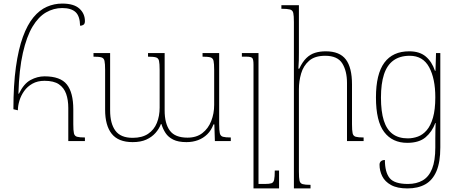

<svg xmlns="http://www.w3.org/2000/svg" viewBox="-20 -789 2553 1074"><path d="M80 -172 55 -178Q55 -314 69 -414Q83 -514 108 -582.5Q133 -651 167 -692Q201 -733 242 -751Q283 -769 328 -769Q393 -769 424 -741Q455 -713 455 -671Q455 -656 447 -650.5Q439 -645 428 -645Q427 -699 402.5 -721.5Q378 -744 328 -744Q280 -744 237.5 -719.5Q195 -695 162 -640Q129 -585 108 -493Q87 -401 83 -265H86Q113 -321 151 -341.5Q189 -362 229 -362Q318 -362 354 -316.5Q390 -271 390 -177V-94Q390 -59 393.5 -43.5Q397 -28 411 -24Q425 -20 455 -20V0H362V-185Q362 -230 350 -264Q338 -298 309.5 -317.5Q281 -337 229 -337Q190 -337 161.5 -321Q133 -305 115 -279.5Q97 -254 88.5 -225.5Q80 -197 80 -172Z M1113 -492H1206V-94Q1206 -60 1209.5 -44Q1213 -28 1227 -24Q1241 -20 1271 -20V0H1182L1179 -93H1174Q1162 -60 1139.5 -38Q1117 -16 1087.5 -5Q1058 6 1023 6Q977 6 949 -8Q921 -22 906 -45Q891 -68 883 -95H880Q870 -68 849.5 -45Q829 -22 798 -8Q767 6 722 6Q642 6 605 -40.5Q568 -87 568 -175V-398Q568 -433 564.5 -448.5Q561 -464 547.5 -468Q534 -472 503 -472V-492H596V-171Q596 -98 625.5 -58Q655 -18 722 -18Q775 -18 808.5 -40.5Q842 -63 857.5 -101.5Q873 -140 873 -187V-398Q873 -433 869.5 -448.5Q866 -464 852.5 -468Q839 -472 808 -472V-492H901V-171Q901 -98 930 -58.5Q959 -19 1029 -19Q1079 -19 1112 -44.5Q1145 -70 1161.5 -112Q1178 -154 1178 -202V-398Q1178 -433 1174.5 -448.5Q1171 -464 1157.5 -468Q1144 -472 1113 -472Z M1541 165V265H1398V-428Q1398 -457 1391 -464.5Q1384 -472 1358 -472H1333V-492H1426V240H1462Q1487 240 1498.5 236Q1510 232 1513.5 216.5Q1517 201 1517 165Z M2014 -20V0H1921V-325Q1921 -392 1894.5 -434.5Q1868 -477 1799 -477Q1741 -477 1709 -449Q1677 -421 1664.5 -378Q1652 -335 1652 -290V171Q1652 206 1655.5 221.5Q1659 237 1673 241Q1687 245 1717 245V265H1624V-666Q1624 -701 1620.5 -716.5Q1617 -732 1602 -736Q1587 -740 1554 -740V-760H1652V-495Q1652 -472 1651.5 -450Q1651 -428 1649 -405H1654Q1672 -443 1693.5 -464Q1715 -485 1742 -493.5Q1769 -502 1802 -502Q1880 -502 1914.5 -456.5Q1949 -411 1949 -317V-94Q1949 -59 1952.5 -43.5Q1956 -28 1970 -24Q1984 -20 2014 -20Z M2259 265Q2202 265 2167.5 246Q2133 227 2118 196.5Q2103 166 2103 132Q2103 120 2111 113Q2119 106 2133 106Q2133 174 2159.5 207Q2186 240 2262 240Q2310 240 2344.5 220Q2379 200 2397 155Q2415 110 2415 36V-13Q2415 -30 2415.5 -59Q2416 -88 2417 -101H2415Q2397 -52 2360.5 -21Q2324 10 2258 10Q2175 10 2129 -50.5Q2083 -111 2083 -244Q2083 -375 2130 -438.5Q2177 -502 2269 -502Q2327 -502 2361.5 -473Q2396 -444 2413 -393H2416L2419 -492H2443V36Q2443 118 2421.5 168.5Q2400 219 2359 242Q2318 265 2259 265ZM2261 -15Q2290 -15 2317.5 -25Q2345 -35 2367 -60.5Q2389 -86 2402 -131Q2415 -176 2415 -245Q2415 -349 2380.5 -413Q2346 -477 2272 -477Q2217 -477 2181 -451Q2145 -425 2128 -373Q2111 -321 2111 -243Q2111 -165 2127 -114.5Q2143 -64 2176.5 -39.5Q2210 -15 2261 -15Z"/></svg>

Font: Noto Serif Armenian Thin
Style: Regular
Weight: 250
Version: Version 2.007